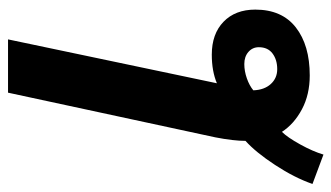

<svg xmlns="http://www.w3.org/2000/svg" viewBox="-252 -602 845 490"><g transform="rotate(-90 171.0 -357.5)"><path d="M-54 17Q-38 -29 -5.5 -78.5Q27 -128 56 -154Q56 -185 65 -231L179 -760H315L203 -227Q234 -240 276 -240Q329 -240 360 -210Q391 -180 391 -129Q391 -61 345.5 -25.5Q300 10 223 10Q174 10 136.5 -10Q99 -30 79 -61Q65 -47 47 -14.5Q29 18 21 45ZM295 -120Q295 -136 283 -146.5Q271 -157 252 -157Q234 -157 215.5 -150.5Q197 -144 185 -134Q186 -106 201 -89.5Q216 -73 239 -73Q263 -73 279 -85Q295 -97 295 -120Z"/></g></svg>

Font: Noto Sans Display
Style: Bold Italic
Weight: 700
Italic angle: -12°
Designer: Monotype Design team
Foundry: Monotype Imaging Inc.
Version: Version 1.000